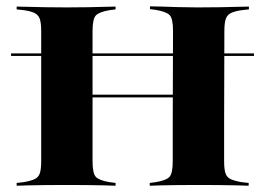

<svg xmlns="http://www.w3.org/2000/svg" viewBox="-20 -592 846 612"><path d="M15.3 -413.7V-421.8H789.5V-413.7ZM111.3 -369.4V-492.7Q111.3 -518.5 106.9 -531.5Q102.4 -544.4 90.3 -550.4Q78.2 -556.5 54.8 -559.7L33.1 -562.1V-571Q49.2 -571 71.8 -570.2Q94.4 -569.4 122.6 -569Q150.8 -568.5 181.5 -568.5H192.7H204.8Q235.5 -568.5 262.1 -569Q288.7 -569.4 310.9 -570.2Q333.1 -571 348.4 -571V-562.1L329.8 -559.7Q296 -554 285.5 -542.7Q275 -531.5 275 -492.7V-369.4ZM530.6 -201.6 531.5 -493.5Q531.5 -532.3 521 -543.5Q510.5 -554.8 476.6 -560.5L458.1 -562.9V-571.8Q473.4 -571.8 495.6 -571Q517.7 -570.2 544.8 -569.4Q571.8 -568.5 601.6 -568.5H613.7H625Q656.5 -568.5 684.3 -569Q712.1 -569.4 734.7 -570.2Q757.3 -571 773.4 -571V-562.1L751.6 -559.7Q728.2 -556.5 716.1 -550.4Q704 -544.4 699.6 -531.5Q695.2 -518.5 695.2 -492.7L694.4 -201.6ZM181.5 -2.4Q150.8 -2.4 122.6 -2Q94.4 -1.6 71.8 -1.2Q49.2 -0.8 33.1 0V-8.9L54.8 -11.3Q78.2 -15.3 90.3 -21Q102.4 -26.6 106.9 -39.5Q111.3 -52.4 111.3 -78.2V-369.4H275V-78.2Q275 -39.5 285.5 -28.2Q296 -16.9 329.8 -11.3L348.4 -8.9V0Q333.1 -0.8 310.9 -1.2Q288.7 -1.6 262.1 -2Q235.5 -2.4 204.8 -2.4H192.7ZM208.1 -281.5V-290.3H597.6V-281.5ZM600.8 -2.4Q571 -2.4 544 -2Q516.9 -1.6 494.8 -1.2Q472.6 -0.8 457.3 0V-8.9L475.8 -11.3Q509.7 -16.9 520.2 -28.2Q530.6 -39.5 530.6 -78.2V-201.6H694.4V-78.2Q694.4 -52.4 698.8 -39.5Q703.2 -26.6 715.3 -21Q727.4 -15.3 750.8 -11.3L772.6 -8.9V0Q756.5 -0.8 733.9 -1.2Q711.3 -1.6 683.5 -2Q655.6 -2.4 624.2 -2.4H612.9Z"/></svg>

Font: Playfair 144pt SemiExpanded Black
Style: Regular
Weight: 900
Width: 6
Designer: Claus Eggers Sørensen
Foundry: Claus Eggers Sørensen
Version: Version 2.203